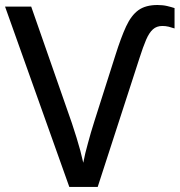

<svg xmlns="http://www.w3.org/2000/svg" viewBox="-20 -740 711 760"><path d="M622.6 -637.2Q600.1 -637.2 585.2 -623.8Q570.3 -610.4 558.3 -582.5Q546.4 -554.7 532.2 -510.3L366.7 0H254.4L0 -713.9H103.5L264.6 -252.4Q275.4 -220.2 283.4 -193.8Q291.5 -167.5 297.9 -143.8Q304.2 -120.1 309.6 -95.7Q313 -114.3 317.6 -133.3Q322.3 -152.3 327.9 -172.4Q333.5 -192.4 339.6 -214.4Q345.7 -236.3 353.5 -259.8L437 -522Q459 -591.8 479.2 -635.5Q499.5 -679.2 527.8 -699.7Q556.2 -720.2 603.5 -720.2Q624.5 -720.2 641.8 -716.1Q659.2 -711.9 670.9 -708V-627.4Q659.7 -631.3 647.7 -634.3Q635.7 -637.2 622.6 -637.2Z"/></svg>

Font: Open Sans Medium
Style: Regular
Weight: 500
Designer: Monotype Design Team
Foundry: Monotype Imaging Inc.
Version: Version 3.000